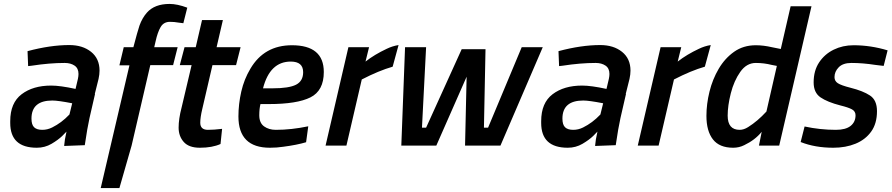

<svg xmlns="http://www.w3.org/2000/svg" viewBox="-20 -740 4532 976"><path d="M167 11Q32 11 32 -115V-124Q32 -217 90 -261Q148 -305 240 -305Q286 -305 364 -288L376 -339Q379 -353 379 -364Q379 -393 359 -406.5Q339 -420 309 -420Q232 -420 141 -406L123 -404L120 -480Q236 -511 332 -511Q400 -511 443 -476.5Q486 -442 486 -381Q486 -362 481 -339L462 -263L463 -262L435 -140Q424 -91 411 -2L306 2L310 -31L318 -71Q318 -70 297 -49.5Q276 -29 242 -9Q208 11 167 11ZM195 -80Q221 -80 245 -92Q269 -104 290.5 -120Q312 -136 333 -158L347 -215Q275 -229 246 -229Q140 -229 140 -137Q140 -106 153.5 -93Q167 -80 195 -80Z M587 216H492L638 -408H587L609 -500H658Q679 -580 689 -610Q703 -649 727 -676Q766 -720 842 -720Q881 -720 932 -701L912 -622L888 -625Q866 -629 844 -629Q812 -629 796.5 -602.5Q781 -576 771 -530L764 -500H883L860 -409H744L649 0Z M996 11Q940 11 914 -18.5Q888 -48 888 -91Q888 -136 903 -193L954 -409H894L918 -500H975L1007 -638H1113L1081 -500H1203L1180 -409H1060L1008 -185Q998 -143 998 -116Q998 -80 1037 -80Q1067 -80 1109 -85L1101 -8Q1059 11 996 11Z M1352 11Q1192 11 1192 -148Q1192 -211 1206.5 -274.5Q1221 -338 1253 -391Q1323 -510 1464 -510Q1626 -510 1626 -374Q1626 -279 1558 -245Q1490 -211 1347 -211H1304Q1298 -187 1298 -154Q1298 -115 1322.5 -97.5Q1347 -80 1382 -80Q1461 -80 1547 -98L1536 -17Q1489 -3 1420 6Q1387 11 1352 11ZM1365 -291Q1449 -291 1485 -309.5Q1521 -328 1521 -373Q1521 -427 1458 -427Q1352 -427 1317 -291Z M1741 0H1635L1751 -500H1856L1838 -427Q1884 -463 1946 -492Q1975 -506 2006 -511L1976 -401Q1906 -381 1819 -336Z M2524 0H2344L2352 -350L2198 0H2020L2039 -500H2146L2125 -91H2146L2327 -490H2448L2440 -91H2461L2632 -500H2739Z M2866 11Q2731 11 2731 -115V-124Q2731 -217 2789 -261Q2847 -305 2939 -305Q2985 -305 3063 -288L3075 -339Q3078 -353 3078 -364Q3078 -393 3058 -406.5Q3038 -420 3008 -420Q2931 -420 2840 -406L2822 -404L2819 -480Q2935 -511 3031 -511Q3099 -511 3142 -476.5Q3185 -442 3185 -381Q3185 -362 3180 -339L3161 -263L3162 -262L3134 -140Q3123 -91 3110 -2L3005 2L3009 -31L3017 -71Q3017 -70 2996 -49.5Q2975 -29 2941 -9Q2907 11 2866 11ZM2894 -80Q2920 -80 2944 -92Q2968 -104 2989.5 -120Q3011 -136 3032 -158L3046 -215Q2974 -229 2945 -229Q2839 -229 2839 -137Q2839 -106 2852.5 -93Q2866 -80 2894 -80Z M3328 0H3222L3338 -500H3443L3425 -427Q3471 -463 3533 -492Q3562 -506 3593 -511L3563 -401Q3493 -381 3406 -336Z M3707 11Q3637 11 3604 -31.5Q3571 -74 3571 -151Q3571 -211 3586.5 -274Q3602 -337 3633.5 -390.5Q3665 -444 3712 -477Q3759 -510 3822 -510Q3861 -510 3904 -500L3949 -491L3999 -708H4105L3941 0H3838L3852 -70Q3818 -28 3763 -2Q3737 11 3707 11ZM3740 -80Q3761 -80 3783 -94Q3831 -124 3876 -173L3929 -405L3903 -410Q3864 -420 3822 -420Q3775 -420 3743 -374.5Q3711 -329 3695 -266Q3679 -203 3679 -152Q3679 -80 3740 -80Z M4216 11Q4123 11 4050 -18L4070 -97Q4149 -80 4229 -80Q4279 -80 4304 -100Q4329 -120 4329 -154Q4329 -174 4311 -184Q4293 -194 4252 -204Q4186 -221 4151 -245Q4116 -269 4116 -321Q4116 -381 4144 -423Q4172 -465 4218 -487.5Q4264 -510 4319 -510Q4406 -510 4492 -484L4472 -405L4430 -410Q4366 -420 4308 -420Q4265 -420 4243.5 -398Q4222 -376 4222 -348Q4222 -328 4239 -317Q4256 -306 4303 -294Q4367 -278 4402.5 -254.5Q4438 -231 4438 -175Q4438 -112 4408.5 -71Q4379 -30 4329 -9.5Q4279 11 4216 11Z"/></svg>

Font: Storia Sans SemiBold
Style: Italic
Weight: 600
Italic angle: -13°
Designer: Campivisivi
Foundry: Accademia di Belle Arti di Urbino and students of MA course of Visual design
Version: Version 60.001;May 25, 2020;FontCreator 12.0.0.2522 64-bit